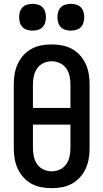

<svg xmlns="http://www.w3.org/2000/svg" viewBox="-20 -975 540 1003"><path d="M250 8Q223 8 196 3Q169 -2 145 -15Q121 -28 102.5 -48.5Q84 -69 72.5 -94Q61 -119 56.5 -146Q52 -173 52 -200V-535Q52 -562 56.5 -589Q61 -616 72.5 -641Q84 -666 102.5 -686.5Q121 -707 145 -720Q169 -733 196 -738Q223 -743 250 -743Q277 -743 304 -738Q331 -733 355 -720Q379 -707 397.5 -686.5Q416 -666 427.5 -641Q439 -616 443.5 -589Q448 -562 448 -535V-200Q448 -173 443.5 -146Q439 -119 427.5 -94Q416 -69 397.5 -48.5Q379 -28 355 -15Q331 -2 304 3Q277 8 250 8ZM348 -411V-535Q348 -557 343 -579Q338 -601 325.5 -618.5Q313 -636 292.5 -645.5Q272 -655 250 -655Q228 -655 207.5 -645.5Q187 -636 174.5 -618.5Q162 -601 157 -579Q152 -557 152 -535V-411ZM250 -80Q272 -80 292.5 -89.5Q313 -99 325.5 -116.5Q338 -134 343 -156Q348 -178 348 -200V-324H152V-200Q152 -178 157 -156Q162 -134 174.5 -116.5Q187 -99 207.5 -89.5Q228 -80 250 -80ZM350 -815Q336 -815 322 -819Q308 -823 298 -833Q288 -843 284 -857Q280 -871 280 -885Q280 -899 284 -913Q288 -927 298 -937Q308 -947 322 -951Q336 -955 350 -955Q364 -955 378 -951Q392 -947 402 -937Q412 -927 416 -913Q420 -899 420 -885Q420 -871 416 -857Q412 -843 402 -833Q392 -823 378 -819Q364 -815 350 -815ZM150 -815Q136 -815 122 -819Q108 -823 98 -833Q88 -843 84 -857Q80 -871 80 -885Q80 -899 84 -913Q88 -927 98 -937Q108 -947 122 -951Q136 -955 150 -955Q164 -955 178 -951Q192 -947 202 -937Q212 -927 216 -913Q220 -899 220 -885Q220 -871 216 -857Q212 -843 202 -833Q192 -823 178 -819Q164 -815 150 -815Z"/></svg>

Font: Iosevka Semibold
Style: Regular
Weight: 600
Monospace: yes
Designer: Belleve Invis
Foundry: Belleve Invis
Version: Version 33.2.3; ttfautohint (v1.8.4)